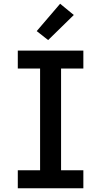

<svg xmlns="http://www.w3.org/2000/svg" viewBox="-20 -1005 540 1025"><path d="M75 0V-96H194V-639H75V-735H425V-639H306V-96H425V0ZM237 -791 176 -839 301 -985 374 -925Z"/></svg>

Font: Moesevka
Style: Bold
Weight: 700
Monospace: yes
Designer: Belleve Invis
Foundry: Belleve Invis
Version: Version 32.5.0; ttfautohint (v1.8.4)